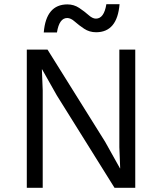

<svg xmlns="http://www.w3.org/2000/svg" viewBox="-20 -897 774 917"><path d="M551 -877Q540 -743 439 -743Q407 -743 381.5 -760Q356 -777 337 -794Q318 -811 301 -811Q263 -811 252 -742H189Q200 -876 302 -876Q333 -876 358.5 -859Q384 -842 403 -825Q422 -808 438 -808Q477 -808 488 -877ZM626 -660V0H527L251 -442L181 -566H180L184 -466V0H108V-660H207L482 -220L553 -93H554L550 -194V-660Z"/></svg>

Font: Elaine Sans
Style: Regular
Weight: 400
Designer: Wei Huang
Foundry: Wei Huang
Version: Version 2.001;December 24, 2019;FontCreator 12.0.0.2547 64-b